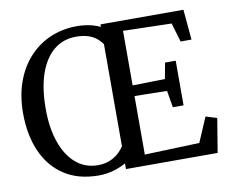

<svg xmlns="http://www.w3.org/2000/svg" viewBox="-82 -859 1164 971"><g transform="rotate(-10 500.0 -373.5)"><path d="M490.1 -29Q458.6 -11.7 423.5 -1.8Q388.4 8 350.3 8Q245.3 8 173.2 -39.3Q101 -86.6 63.8 -171.3Q26.5 -256 26.5 -368Q26.5 -456.2 51.9 -527.1Q77.2 -597.9 122.8 -648.4Q168.3 -698.8 229.9 -726.2Q291.4 -753.6 364 -754.9Q387.5 -755.2 409.2 -752.7Q431 -750.1 451.3 -744.5Q471.6 -738.8 490.1 -730.1V-743H916.1L930.1 -587.4H874.3L845.3 -684.8L596.7 -691.1V-410.9L763 -414.1L778.2 -496.1H832.9V-266.8H777.8L763.3 -353.2L596.7 -356.2V-55.7L878.2 -65.6L932.3 -192L989.5 -174.1L960.8 0H490.1ZM355.9 -43.9Q377.7 -43.9 396.9 -48.9Q416.2 -53.8 433.1 -63.2Q449.9 -72.5 464.2 -86.1Q478.4 -99.6 490.1 -117V-641.3Q475.9 -662 456.8 -675.8Q437.7 -689.6 412.9 -696.4Q388.2 -703.2 356.9 -703.2Q292 -703.2 244 -664.7Q196 -626.1 169.6 -551.6Q143.2 -477 143.2 -368.3Q143.2 -273.8 168.1 -200.5Q193 -127.3 240.6 -85.6Q288.3 -43.9 355.9 -43.9Z"/></g></svg>

Font: Merriweather 7pt Light
Style: Regular
Weight: 300
Designer: Eben Sorkin
Foundry: Eben Sorkin
Version: Version 2.200;gftools[0.9.31]